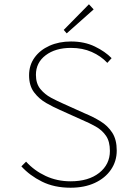

<svg xmlns="http://www.w3.org/2000/svg" viewBox="-20 -866 640 898"><path d="M310 12Q234 12 176.5 -16.5Q119 -45 80 -88L102 -110Q140 -68 193.5 -43Q247 -18 310 -18Q394 -18 444 -57.5Q494 -97 494 -160Q494 -204 476 -230.5Q458 -257 428 -274Q398 -291 362 -306L260 -352Q230 -365 196.5 -384Q163 -403 139.5 -434Q116 -465 116 -514Q116 -561 141.5 -596.5Q167 -632 211.5 -652Q256 -672 312 -672Q375 -672 423.5 -648.5Q472 -625 502 -594L482 -572Q452 -604 409 -623Q366 -642 312 -642Q239 -642 193.5 -607.5Q148 -573 148 -516Q148 -475 169 -449.5Q190 -424 219.5 -408.5Q249 -393 274 -382L376 -336Q415 -320 449.5 -299Q484 -278 505 -245.5Q526 -213 526 -162Q526 -112 499 -72.5Q472 -33 423.5 -10.5Q375 12 310 12ZM292 -710 278 -726 396 -846 418 -822Z"/></svg>

Font: Source Code Pro ExtraLight ExtraLight
Style: Regular
Weight: 250
Monospace: yes
Version: Version 1.018;hotconv 1.0.116;makeotfexe 2.5.65601